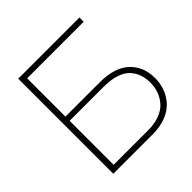

<svg xmlns="http://www.w3.org/2000/svg" viewBox="-185 -862 1014 1014"><g transform="rotate(-45 322.0 -355.0)"><path d="M96.2 0V-710H553.2V-678.2H130.9V-392.1H387.2Q497.6 -392.1 553.7 -340.1Q609.9 -288.1 609.9 -201.2Q609.9 -160.2 596.2 -124.3Q582.5 -88.4 556.2 -60.3Q529.8 -32.2 487.3 -16.1Q444.8 0 391.1 0ZM130.9 -32.2H389.2Q437.5 -32.2 474.4 -46.4Q511.2 -60.5 532.7 -85Q554.2 -109.4 564.7 -138.7Q575.2 -168 575.2 -201.2Q575.2 -234.4 566.2 -261.5Q557.1 -288.6 536.6 -311.8Q516.1 -335 477.8 -347.9Q439.5 -360.8 386.2 -360.8H130.9Z"/></g></svg>

Font: Rawline ExtraLight
Style: Regular
Weight: 275
Designer: Matt McInerney, Pablo Impallari, Rodrigo Fuenzalida
Foundry: Matt McInerney, Pablo Impallari, Rodrigo Fuenzalida
Version: Version 4.020;PS 004.020;hotconv 1.0.88;makeotf.lib2.5.64775